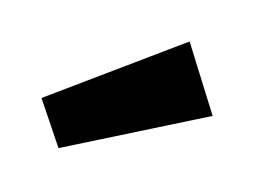

<svg xmlns="http://www.w3.org/2000/svg" viewBox="-38 -877 406 302"><g transform="rotate(10 165.0 -726.5)"><path d="M244 -827 300 -718 70 -626 30 -699Z"/></g></svg>

Font: Fira Sans SemiBold
Style: Regular
Weight: 600
Designer: bBox Type GmbH & Carrois Corporate GbR & Edenspiekermann AG
Foundry: bBox Type GmbH & Carrois Corporate GbR & Edenspiekermann AG
Version: Version 4.301;PS 004.301;hotconv 1.0.88;makeotf.lib2.5.64775